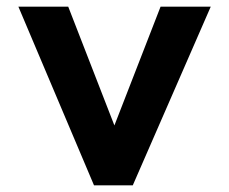

<svg xmlns="http://www.w3.org/2000/svg" viewBox="-20 -540 685 574"><path d="M377 14H261L35 -520H184L322 -165L460 -520H610Z"/></svg>

Font: SUIT ExtraBold
Style: Regular
Weight: 800
Designer: Sunn Youn; Korean Glyphs from Source Han Sans (Sandoll Communications; Soo-young Jang, Joo-yeon Kang)
Foundry: Sunn
Version: Version 1.008